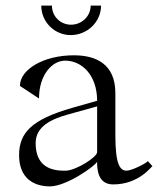

<svg xmlns="http://www.w3.org/2000/svg" viewBox="-20 -657 574 684"><path d="M232 -532C291 -532 340 -579 340 -637H303C303 -599 271 -569 233 -569C195 -569 165 -599 165 -637H127C127 -579 174 -532 232 -532ZM158 7C217 7 321 -67 326 -81C326 -59 326 0 383 0C476 0 520 -65 523 -65L507 -83C499 -74 449 -49 431 -49C407 -49 391 -72 391 -175V-325C391 -429 322 -460 243 -460C136 -460 51 -410 51 -351L119 -306C119 -392 167 -441 212 -441C271 -441 326 -390 326 -298L238 -273C91 -231 48 -183 48 -104C48 -24 98 7 158 7ZM215 -49C154 -47 107 -70 107 -147C107 -207 163 -233 225 -250L326 -278C326 -278 326 -260 326 -236V-115C326 -97 251 -50 215 -49Z"/></svg>

Font: Cantique Normal
Style: Regular
Weight: 400
Designer: Sébastien Hayez
Foundry: Sébastien Hayez & Ariel Martín Pérez
Version: Version 1.000;hotconv 1.0.109;makeotfexe 2.5.65596